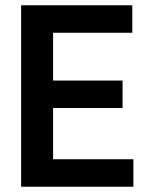

<svg xmlns="http://www.w3.org/2000/svg" viewBox="-20 -707 560 727"><path d="M60 0V-687H481V-583H181V-402H444V-298H181V-104H485V0Z"/></svg>

Font: Archivo SemiBold Condensed
Style: Regular
Weight: 600
Width: 3
Version: Version 2.001